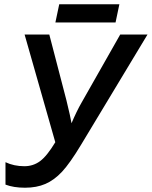

<svg xmlns="http://www.w3.org/2000/svg" viewBox="-20 -877 717 907"><path d="M98.1 9.8Q44.4 9.8 5.9 -4.9V-110.8Q45.9 -91.8 95.2 -91.8Q136.7 -91.8 169.2 -115.7Q201.7 -139.6 241.2 -205.1L96.2 -713.9H212.9L293.9 -402.8Q313 -324.7 317.9 -294.9Q342.3 -352.5 365.2 -392.1L547.9 -713.9H676.8L362.8 -192.9Q310.5 -106 273.2 -65.9Q235.8 -25.9 194.3 -8.1Q152.8 9.8 98.1 9.8ZM259.8 -856.9H543.9L525.9 -771H241.7Z"/></svg>

Font: Open Sans Semibold
Style: Italic
Weight: 600
Italic angle: -12°
Foundry: Ascender Corporation
Version: Version 1.10